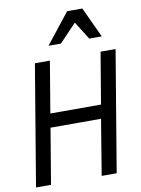

<svg xmlns="http://www.w3.org/2000/svg" viewBox="-102 -1029 805 1097"><g transform="rotate(-10 300.5 -480.5)"><path d="M16 0 133 -700H220L170 -402H464L514 -700H601L484 0H397L450 -322H157L103 0ZM227 -785 366 -961H454L536 -785H463L398 -889L299 -785Z"/></g></svg>

Font: CommitMono
Style: Italic
Weight: 400
Monospace: yes
Designer: Eigil Nikolajsen
Foundry: Eigil Nikolajsen
Version: Version 1.143